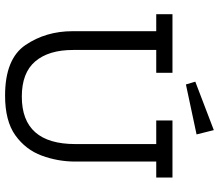

<svg xmlns="http://www.w3.org/2000/svg" viewBox="-73 -780 863 757"><g transform="rotate(90 358.5 -401.5)"><path d="M510 -745 313 -703 302 -740 493 -813ZM680 -586H617V-267Q617 -198 593.5 -134.5Q570 -71 513.5 -30.5Q457 10 357 10Q212 10 157.5 -70.5Q103 -151 103 -256V-586H36V-650H267V-586H177V-258Q177 -162 222 -109Q267 -56 361 -56Q548 -56 548 -267V-586H455V-650H680Z"/></g></svg>

Font: Zilla Slab
Style: Regular
Weight: 400
Designer: Typotheque.com
Foundry: Typotheque type foundry
Version: Version 1.1; 2017; ttfautohint (v1.6)